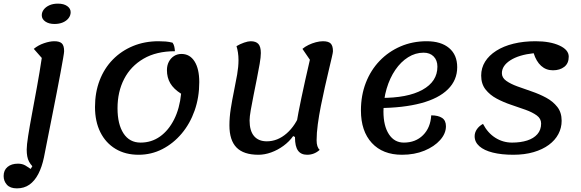

<svg xmlns="http://www.w3.org/2000/svg" viewBox="-45 -827 3197 1057"><path d="M48 210Q11 210 -7 190Q-25 170 -25 142Q-25 110 -3.5 92Q18 74 54 74Q78 74 95.5 84.5Q113 95 124 103L133 88Q122 76 115 63Q108 50 105 33.5Q102 17 102 -4Q102 -28 110 -79Q118 -130 131 -199.5Q144 -269 158.5 -348.5Q173 -428 185 -508L141 -558Q165 -578 197 -589Q229 -600 254 -600Q283 -600 295.5 -588Q308 -576 308 -545Q308 -538 302.5 -506Q297 -474 288 -425.5Q279 -377 267.5 -318Q256 -259 243.5 -196Q231 -133 219 -72.5Q207 -12 197 39Q186 92 166 130.5Q146 169 117 189.5Q88 210 48 210ZM255 -695Q224 -695 204.5 -708.5Q185 -722 185 -743Q185 -760 196 -774.5Q207 -789 227 -798Q247 -807 274 -807Q306 -807 325 -793.5Q344 -780 344 -760Q344 -742 332.5 -727Q321 -712 301 -703.5Q281 -695 255 -695Z M718 25Q645 25 591 -7.5Q537 -40 507.5 -99Q478 -158 478 -238Q478 -318 503.5 -384.5Q529 -451 576 -499Q623 -547 687 -573.5Q751 -600 828 -600Q849 -600 867.5 -598.5Q886 -597 905 -592Q912 -582 914.5 -570.5Q917 -559 918 -545Q816 -545 745.5 -504Q675 -463 638.5 -392.5Q602 -322 602 -231Q602 -143 635 -92.5Q668 -42 729 -42Q789 -42 836 -75.5Q883 -109 913.5 -169.5Q944 -230 952 -311Q911 -337 892.5 -368.5Q874 -400 874 -441Q874 -467 884.5 -487Q895 -507 913 -518.5Q931 -530 954 -530Q1000 -530 1026 -489Q1052 -448 1052 -375Q1052 -291 1026.5 -218.5Q1001 -146 955 -91.5Q909 -37 848.5 -6Q788 25 718 25Z M1378 25Q1296 25 1257 -15Q1218 -55 1218 -137Q1218 -181 1225.5 -229Q1233 -277 1243 -325Q1253 -373 1260.5 -416.5Q1268 -460 1268 -496Q1268 -518 1265 -537.5Q1262 -557 1257 -573Q1277 -585 1299 -592.5Q1321 -600 1335 -600Q1364 -600 1377.5 -585Q1391 -570 1391 -535Q1391 -513 1384.5 -475.5Q1378 -438 1369 -393Q1360 -348 1351 -303Q1342 -258 1335.5 -221Q1329 -184 1329 -164Q1329 -107 1353.5 -78Q1378 -49 1424 -49Q1483 -49 1533 -92.5Q1583 -136 1611 -212L1604 -60L1569 -78Q1548 -48 1516 -24.5Q1484 -1 1448 12Q1412 25 1378 25ZM1646 25Q1612 25 1595.5 2Q1579 -21 1579 -70Q1579 -97 1587.5 -149Q1596 -201 1614 -287Q1632 -373 1661 -498L1620 -558Q1634 -570 1653.5 -579.5Q1673 -589 1694 -594.5Q1715 -600 1733 -600Q1763 -600 1775.5 -587.5Q1788 -575 1788 -545Q1788 -538 1781.5 -510.5Q1775 -483 1765 -440.5Q1755 -398 1743.5 -347.5Q1732 -297 1721.5 -244Q1711 -191 1704.5 -142.5Q1698 -94 1698 -55Q1698 -17 1715 -2Q1685 25 1646 25Z M2168 25Q2062 25 2002 -40Q1942 -105 1942 -219Q1942 -302 1969 -371.5Q1996 -441 2045 -492Q2094 -543 2160 -571.5Q2226 -600 2304 -600Q2383 -600 2427.5 -562.5Q2472 -525 2472 -457Q2472 -386 2421 -335.5Q2370 -285 2273 -259Q2176 -233 2037 -232L2049 -288Q2198 -287 2280.5 -332.5Q2363 -378 2363 -460Q2363 -495 2342.5 -516Q2322 -537 2287 -537Q2242 -537 2202 -512Q2162 -487 2131.5 -442.5Q2101 -398 2083.5 -339Q2066 -280 2066 -213Q2066 -134 2096 -88Q2126 -42 2178 -42Q2243 -42 2284 -83Q2325 -124 2329 -192Q2367 -192 2388.5 -178Q2410 -164 2410 -132Q2410 -92 2378 -56Q2346 -20 2291.5 2.5Q2237 25 2168 25Z M2781 25Q2716 25 2668 13Q2620 1 2594 -22Q2568 -45 2568 -77Q2568 -97 2580 -115Q2592 -133 2614 -145Q2640 -95 2682 -68.5Q2724 -42 2774 -42Q2821 -42 2857 -53.5Q2893 -65 2913.5 -88.5Q2934 -112 2934 -147Q2934 -174 2910 -191.5Q2886 -209 2848.5 -222.5Q2811 -236 2769 -250Q2727 -264 2689.5 -284Q2652 -304 2628 -334.5Q2604 -365 2604 -411Q2604 -453 2625.5 -487.5Q2647 -522 2687 -547.5Q2727 -573 2782 -586.5Q2837 -600 2903 -600Q2983 -600 3034.5 -576.5Q3086 -553 3086 -515Q3086 -478 3061.5 -459Q3037 -440 2999 -440Q2961 -440 2934 -464.5Q2907 -489 2893 -534Q2811 -525 2764.5 -495Q2718 -465 2718 -424Q2718 -399 2742 -382Q2766 -365 2803 -351.5Q2840 -338 2882.5 -323.5Q2925 -309 2962 -289Q2999 -269 3023 -238.5Q3047 -208 3047 -162Q3047 -123 3029 -89Q3011 -55 2976.5 -29.5Q2942 -4 2892.5 10.5Q2843 25 2781 25Z"/></svg>

Font: Lemonada
Style: Regular
Weight: 400
Designer: Mohamed Gaber (Arabic), Eduardo Tunni (Latin)
Foundry: Kief Type Foundry
Version: Version 4.005